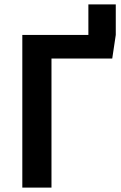

<svg xmlns="http://www.w3.org/2000/svg" viewBox="-20 -849 549 869"><path d="M380 -829H504V-691L488 -584H213V0H81V-691H380Z"/></svg>

Font: FiraGO Medium
Style: Regular
Weight: 500
Designer: bBox Type
Foundry: bBox Type GmbH
Version: Version 1.001;PS 001.001;hotconv 1.0.88;makeotf.lib2.5.64775